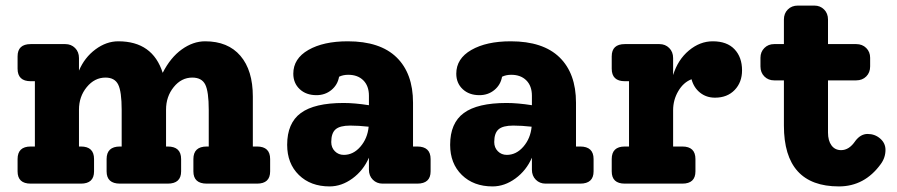

<svg xmlns="http://www.w3.org/2000/svg" viewBox="-20 -658 3213 688"><path d="M901 -133Q948 -133 948 -88V-44Q948 0 901 0H721Q673 0 673 -44V-88Q673 -133 721 -133H728V-264Q728 -330 715.5 -355Q703 -380 669 -380Q630 -380 602.5 -346Q575 -312 575 -265V-133H581Q629 -133 629 -88V-44Q629 0 581 0H410Q362 0 362 -44V-88Q362 -133 410 -133H416V-264Q416 -330 403.5 -355Q391 -380 358 -380Q319 -380 291 -346Q263 -312 263 -265V-133H270Q317 -133 317 -88V-44Q317 0 270 0H90Q43 0 43 -44V-88Q43 -133 90 -133H105V-367H90Q43 -367 43 -412V-456Q43 -500 90 -500H214Q235 -500 249 -486Q263 -472 263 -450V-405Q283 -452 322 -481Q361 -510 404 -510Q527 -510 563 -397Q591 -452 631.5 -481Q672 -510 715 -510Q797 -510 841.5 -458Q886 -406 886 -312V-133Z M1475 -133Q1523 -133 1523 -88V-44Q1523 0 1475 0H1351Q1330 0 1316 -14Q1302 -28 1302 -50V-93Q1282 -47 1243 -18.5Q1204 10 1161 10Q1093 10 1051 -31Q1009 -72 1009 -139Q1009 -217 1058 -253Q1107 -289 1211 -289Q1251 -289 1302 -281V-315Q1302 -350 1282 -370Q1262 -390 1228 -390Q1209 -390 1195 -383Q1190 -354 1167.5 -335.5Q1145 -317 1114 -317Q1077 -317 1054 -338.5Q1031 -360 1031 -394Q1031 -448 1085 -479Q1139 -510 1226 -510Q1342 -510 1401 -452.5Q1460 -395 1460 -290V-133ZM1212 -103Q1246 -103 1271.5 -132.5Q1297 -162 1301 -204Q1265 -208 1235 -208Q1198 -208 1182.5 -194.5Q1167 -181 1167 -149Q1167 -129 1180 -116Q1193 -103 1212 -103Z M2059 -133Q2107 -133 2107 -88V-44Q2107 0 2059 0H1935Q1914 0 1900 -14Q1886 -28 1886 -50V-93Q1866 -47 1827 -18.5Q1788 10 1745 10Q1677 10 1635 -31Q1593 -72 1593 -139Q1593 -217 1642 -253Q1691 -289 1795 -289Q1835 -289 1886 -281V-315Q1886 -350 1866 -370Q1846 -390 1812 -390Q1793 -390 1779 -383Q1774 -354 1751.5 -335.5Q1729 -317 1698 -317Q1661 -317 1638 -338.5Q1615 -360 1615 -394Q1615 -448 1669 -479Q1723 -510 1810 -510Q1926 -510 1985 -452.5Q2044 -395 2044 -290V-133ZM1796 -103Q1830 -103 1855.5 -132.5Q1881 -162 1885 -204Q1849 -208 1819 -208Q1782 -208 1766.5 -194.5Q1751 -181 1751 -149Q1751 -129 1764 -116Q1777 -103 1796 -103Z M2534 -510Q2585 -510 2612 -481.5Q2639 -453 2639 -406Q2639 -363 2612.5 -335.5Q2586 -308 2542 -308Q2511 -308 2488.5 -326Q2466 -344 2458 -374Q2429 -363 2410.5 -331.5Q2392 -300 2392 -263V-133H2425Q2472 -133 2472 -88V-44Q2472 0 2425 0H2219Q2172 0 2172 -44V-88Q2172 -133 2219 -133H2234V-367H2219Q2172 -367 2172 -412V-456Q2172 -500 2219 -500H2343Q2364 -500 2378 -486Q2392 -472 2392 -450V-389Q2409 -444 2448.5 -477Q2488 -510 2534 -510Z M3089 -178Q3115 -178 3134 -161.5Q3153 -145 3153 -121Q3153 -93 3136 -70Q3078 10 2986 10Q2789 10 2789 -208V-370H2754Q2733 -370 2719 -384Q2705 -398 2705 -420V-451Q2705 -472 2719 -486Q2733 -500 2754 -500H2789V-588Q2789 -610 2803 -624Q2817 -638 2839 -638H2898Q2919 -638 2933 -624Q2947 -610 2947 -588V-500H3048Q3070 -500 3084 -486Q3098 -472 3098 -451V-420Q3098 -398 3084 -384Q3070 -370 3048 -370H2947V-183Q2947 -154 2959.5 -137Q2972 -120 2994 -120Q3023 -120 3045 -153Q3064 -178 3089 -178Z"/></svg>

Font: Solway ExtraBold
Style: Regular
Weight: 800
Designer: Mariya V. Pigoulevskaya
Foundry: The Northern Block Ltd.
Version: Version 1.000;hotconv 1.0.109;makeotfexe 2.5.65596